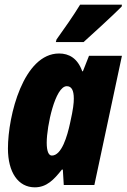

<svg xmlns="http://www.w3.org/2000/svg" viewBox="-20 -792 542 822"><path d="M219 -612H338C365 -636 471 -733 501 -764L502 -772H323C291 -720 257 -672 222 -623ZM129 10C180 10 211 -23 245 -66H249L253 0H384L502 -553H361L335 -487H332C312 -543 275 -563 233 -563C81 -563 14 -298 14 -156C14 -54 58 10 129 10ZM202 -126C188 -126 180 -145 180 -181C180 -252 216 -423 266 -423C286 -423 296 -406 296 -370C296 -351 294 -327 280 -265C268 -209 244 -126 202 -126Z"/></svg>

Font: Noto Sans UI Condensed Black
Style: Italic
Weight: 900
Width: 3
Italic angle: -192°
Designer: Monotype Design Team
Foundry: Monotype Imaging Inc.
Version: Version 1.901